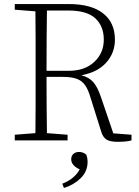

<svg xmlns="http://www.w3.org/2000/svg" viewBox="-20 -694 688 949"><path d="M318 -642H212Q211 -573 210.5 -500.5Q210 -428 210 -344H320Q399 -344 446 -388Q493 -432 493 -498Q493 -565 451 -603.5Q409 -642 318 -642ZM53 -646V-674H320Q430 -674 489 -628.5Q548 -583 548 -498Q548 -432 504.5 -384Q461 -336 382 -322Q421 -312 442 -287Q463 -262 479 -214L540 -35L630 -28V0Q620 3 602.5 5Q585 7 563 7Q523 7 506 -4.5Q489 -16 481 -41L427 -213Q416 -251 400.5 -273Q385 -295 359 -304.5Q333 -314 289 -314H210Q210 -236 210.5 -168.5Q211 -101 212 -36L314 -28V0H53V-28L155 -36Q156 -104 156 -172.5Q156 -241 156 -310V-364Q156 -433 156 -501.5Q156 -570 155 -638ZM413 105Q413 154 378 187.5Q343 221 296 235L288 214Q349 190 374 143Q355 135 343.5 122Q332 109 332 94Q332 76 343 66.5Q354 57 370 57Q392 57 407 71Q413 89 413 105Z"/></svg>

Font: Source Serif Pro Light
Style: Regular
Weight: 300
Designer: Frank Grießhammer
Foundry: Adobe Systems Incorporated
Version: Version 3.001;hotconv 1.0.111;makeotfexe 2.5.65597